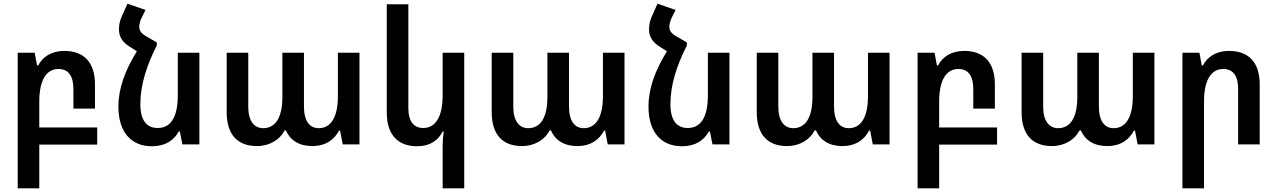

<svg xmlns="http://www.w3.org/2000/svg" viewBox="-20 -783 6923 1041"><path d="M76 238H193V1H507V-92H193V-232C193 -348 231 -409 297 -409C349 -409 378 -374 378 -300V-194H495V-325C495 -447 433 -507 329 -507C259 -507 211 -475 187 -428H181L168 -497H76Z M830 -553 780 -582C746 -600 735 -616 735 -638C735 -653 740 -670 748 -687L769 -729L671 -763L641 -696C630 -672 625 -649 625 -623C625 -584 644 -554 683 -530L722 -505C658 -401 622 -304 622 -205C622 -69 689 10 804 10C876 10 923 -22 949 -70H955L969 0H1061V-497H944V-266C944 -145 904 -89 835 -89C775 -89 741 -131 741 -218C741 -323 775 -428 830 -536Z M1373 9C1442 9 1498 -26 1523 -76H1530C1553 -23 1601 9 1673 9C1748 9 1794 -28 1818 -75H1824L1838 0H1929V-497H1812V-261C1812 -149 1775 -88 1708 -88C1660 -88 1628 -125 1628 -206V-497H1511V-257C1511 -145 1473 -88 1407 -88C1359 -88 1326 -126 1326 -204V-497H1209V-175C1209 -52 1269 9 1373 9Z M2497 238V-497H2380V-266C2380 -149 2341 -89 2275 -89C2224 -89 2194 -124 2194 -197V-760H2077V-173C2077 -51 2139 10 2241 10C2312 10 2356 -22 2380 -70H2386C2382 -45 2380 -21 2380 4V238Z M2810 9C2879 9 2935 -26 2960 -76H2967C2990 -23 3038 9 3110 9C3185 9 3231 -28 3255 -75H3261L3275 0H3366V-497H3249V-261C3249 -149 3212 -88 3145 -88C3097 -88 3065 -125 3065 -206V-497H2948V-257C2948 -145 2910 -88 2844 -88C2796 -88 2763 -126 2763 -204V-497H2646V-175C2646 -52 2706 9 2810 9Z M3704 -553 3654 -582C3620 -600 3609 -616 3609 -638C3609 -653 3614 -670 3622 -687L3643 -729L3545 -763L3515 -696C3504 -672 3499 -649 3499 -623C3499 -584 3518 -554 3557 -530L3596 -505C3532 -401 3496 -304 3496 -205C3496 -69 3563 10 3678 10C3750 10 3797 -22 3823 -70H3829L3843 0H3935V-497H3818V-266C3818 -145 3778 -89 3709 -89C3649 -89 3615 -131 3615 -218C3615 -323 3649 -428 3704 -536Z M4247 9C4316 9 4372 -26 4397 -76H4404C4427 -23 4475 9 4547 9C4622 9 4668 -28 4692 -75H4698L4712 0H4803V-497H4686V-261C4686 -149 4649 -88 4582 -88C4534 -88 4502 -125 4502 -206V-497H4385V-257C4385 -145 4347 -88 4281 -88C4233 -88 4200 -126 4200 -204V-497H4083V-175C4083 -52 4143 9 4247 9Z M4955 238H5072V1H5386V-92H5072V-232C5072 -348 5110 -409 5176 -409C5228 -409 5257 -374 5257 -300V-194H5374V-325C5374 -447 5312 -507 5208 -507C5138 -507 5090 -475 5066 -428H5060L5047 -497H4955Z M5683 9C5752 9 5808 -26 5833 -76H5840C5863 -23 5911 9 5983 9C6058 9 6104 -28 6128 -75H6134L6148 0H6239V-497H6122V-261C6122 -149 6085 -88 6018 -88C5970 -88 5938 -125 5938 -206V-497H5821V-257C5821 -145 5783 -88 5717 -88C5669 -88 5636 -126 5636 -204V-497H5519V-175C5519 -52 5579 9 5683 9Z M6391 238H6508V-232C6508 -348 6546 -409 6612 -409C6664 -409 6693 -374 6693 -300V0H6810V-325C6810 -447 6748 -507 6644 -507C6574 -507 6526 -475 6502 -428H6496L6483 -497H6391Z"/></svg>

Font: Noto Sans Armenian SemiCondensed SemiBold
Style: Regular
Weight: 600
Width: 4
Designer: Monotype Design Team
Foundry: Monotype Imaging Inc.
Version: Version 2.008